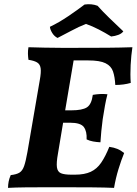

<svg xmlns="http://www.w3.org/2000/svg" viewBox="-20 -908 662 931"><path d="M19 3Q19 -13 22 -28Q25 -43 32 -59Q60 -62 74.5 -71Q89 -80 97 -103Q105 -126 113 -171L173 -520Q180 -558 177 -577.5Q174 -597 159.5 -605.5Q145 -614 118 -618Q116 -632 115.5 -647Q115 -662 118 -679Q153 -678 195.5 -677Q238 -676 278 -676Q318 -676 344 -676Q435 -676 499 -676.5Q563 -677 622 -679Q616 -640 613.5 -593Q611 -546 614 -506Q580 -496 539 -496Q537 -535 528 -561.5Q519 -588 491.5 -601.5Q464 -615 408 -615H337L296 -373H326Q379 -373 401.5 -387.5Q424 -402 430 -448Q447 -451 464.5 -452Q482 -453 501 -451Q494 -424 489 -396Q484 -368 478 -330Q470 -269 467 -218Q448 -219 431.5 -222Q415 -225 400 -232Q402 -271 386.5 -292Q371 -313 319 -313H286L261 -163Q253 -119 256 -97Q259 -75 275.5 -68Q292 -61 326 -61H343Q390 -61 420 -75Q450 -89 470.5 -119Q491 -149 510 -196Q532 -193 549 -186Q566 -179 582 -166Q568 -132 554.5 -88Q541 -44 533 3Q489 1 425 0.5Q361 0 296 0Q254 0 203 0Q152 0 103 0.5Q54 1 19 3ZM259 -724Q243 -732 233 -748.5Q223 -765 222 -778Q266 -799 311 -829.5Q356 -860 390 -886Q424 -891 453 -880Q479 -851 509.5 -821.5Q540 -792 578 -756Q570 -745 554 -739Q538 -733 519 -731Q490 -749 459 -765Q428 -781 397 -792Q363 -779 325 -758.5Q287 -738 259 -724Z"/></svg>

Font: Vollkorn
Style: Bold Italic
Weight: 700
Italic angle: -11°
Designer: Friedrich Althausen
Foundry: Friedrich Althausen
Version: Version 5.000; ttfautohint (v1.8.3)